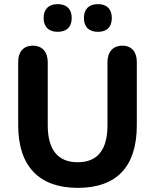

<svg xmlns="http://www.w3.org/2000/svg" viewBox="-20 -899 750 929"><path d="M356 10C544 10 642 -92 642 -293V-599C642 -647 618 -678 572 -678C526 -678 500 -647 500 -599V-293C500 -173 451 -114 356 -114C261 -114 211 -173 211 -293V-599C211 -647 185 -678 139 -678C92 -678 68 -647 68 -599V-293C68 -92 172 10 356 10ZM454 -745C498 -745 521 -769 521 -812C521 -855 497 -879 454 -879C410 -879 386 -855 386 -812C386 -769 410 -745 454 -745ZM259 -745C303 -745 327 -769 327 -812C327 -855 303 -879 259 -879C216 -879 191 -855 191 -812C191 -769 216 -745 259 -745Z"/></svg>

Font: SN Pro
Style: Bold
Weight: 700
Designer: Tobias Whetton
Foundry: Supernotes
Version: Version 1.003;Glyphs 3.3 (3324)